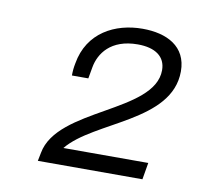

<svg xmlns="http://www.w3.org/2000/svg" viewBox="-51 -849 473 461"><g transform="rotate(10 185.0 -618.0)"><path d="M69 -440H324L331 -481H124C186 -557 370 -588 370 -711C370 -772 321 -796 262 -796C195 -796 130 -763 117 -686C115 -676 114 -667 114 -656H154L159 -684C165 -718 191 -757 257 -757C300 -757 325 -739 325 -706C325 -602 93 -573 73 -460Z"/></g></svg>

Font: Archivo Thin
Style: Italic
Weight: 100
Italic angle: -10°
Designer: Hector Gatti
Foundry: Omnibus-Type
Version: Version 2.001